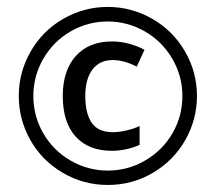

<svg xmlns="http://www.w3.org/2000/svg" viewBox="-20 -771 622 554"><path d="M305.2 -597.7Q267.1 -597.7 246.6 -570.1Q226.1 -542.5 226.1 -494.1Q226.1 -443.8 244.6 -416.7Q263.2 -389.6 305.2 -389.6Q324.2 -389.6 345.7 -394.8Q367.2 -399.9 382.8 -407.2V-353Q343.8 -335.9 302.7 -335.9Q235.4 -335.9 198.2 -377Q161.1 -418 161.1 -494.1Q161.1 -567.4 198.7 -609.4Q236.3 -651.4 303.2 -651.4Q350.6 -651.4 397 -627.4L374.5 -578.6Q338.4 -597.7 305.2 -597.7ZM34.2 -494.1Q34.2 -562.5 68.4 -622.3Q102.5 -682.1 162.4 -716.6Q222.2 -751 291 -751Q359.4 -751 419.2 -716.8Q479 -682.6 513.7 -622.8Q548.3 -563 548.3 -494.1Q548.3 -426.8 515.1 -367.7Q481.9 -308.6 422.1 -272.9Q362.3 -237.3 291 -237.3Q220.7 -237.3 160.6 -272.7Q100.6 -308.1 67.4 -367.2Q34.2 -426.3 34.2 -494.1ZM76.2 -494.1Q76.2 -436 105 -386.2Q133.8 -336.4 183.8 -307.6Q233.9 -278.8 291 -278.8Q349.1 -278.8 399.2 -308.1Q449.2 -337.4 477.8 -386.7Q506.3 -436 506.3 -494.1Q506.3 -551.3 477.3 -601.3Q448.2 -651.4 398.2 -680.2Q348.1 -709 291 -709Q233.9 -709 184.3 -680.7Q134.8 -652.3 105.5 -602.3Q76.2 -552.2 76.2 -494.1Z"/></svg>

Font: CAA NEO Sans SemiBold
Style: Regular
Weight: 600
Version: Version 1.10